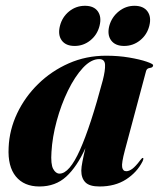

<svg xmlns="http://www.w3.org/2000/svg" viewBox="-20 -650 562 679"><path d="M421.5 -118Q409.5 -73 412 -58.8Q414.5 -44.5 426.5 -44.5Q436.5 -44.5 448 -53Q459.5 -61.5 476.5 -84Q482.5 -92 485 -91.5Q489.5 -91.5 484 -79Q464.5 -40.5 425.8 -15.5Q387 9.5 332 9.5Q296.5 9.5 282 -5.2Q267.5 -20 267.5 -46.5Q267.5 -58.5 271.8 -80Q276 -101.5 282 -126Q252 -60 214 -25.2Q176 9.5 119.5 9.5Q65 9.5 36 -26Q7 -61.5 10.5 -128Q13 -190.5 40.5 -248.8Q68 -307 115 -353Q162 -399 223.2 -426Q284.5 -453 355 -453Q399 -453 437 -446.5Q475 -440 498.2 -432Q521.5 -424 521.5 -419.5Q521.5 -411 510.2 -409.8Q499 -408.5 496.5 -398.5ZM162 -112.5Q159 -69.5 168 -52.8Q177 -36 190.5 -36Q225.5 -36 263 -120.2Q300.5 -204.5 343.5 -366Q352.5 -401 351.5 -421Q350.5 -441 331 -441Q302 -441 273.2 -410Q244.5 -379 220.2 -329.2Q196 -279.5 180.5 -222.2Q165 -165 162 -112.5ZM244 -487.5Q212.5 -487.5 198.2 -507.2Q184 -527 192 -558.5Q200 -590 224.5 -609.8Q249 -629.5 280.5 -629.5Q312 -629.5 326 -609.8Q340 -590 332 -558.5Q324 -527 299.5 -507.2Q275 -487.5 244 -487.5ZM419 -487.5Q387.5 -487.5 373 -507.2Q358.5 -527 366.5 -558.5Q375 -589.5 399.8 -609.5Q424.5 -629.5 455.5 -629.5Q487 -629.5 501.5 -609.8Q516 -590 508 -558.5Q500 -527 475.2 -507.2Q450.5 -487.5 419 -487.5Z"/></svg>

Font: Fraunces 144pt S000
Style: Bold Italic
Weight: 700
Italic angle: -16°
Version: Version 1.000; ttfautohint (v1.8.3)